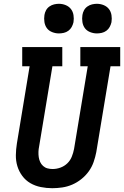

<svg xmlns="http://www.w3.org/2000/svg" viewBox="-20 -983 653 1011"><path d="M255 8Q225 8 195 2Q165 -4 140 -18.5Q115 -33 97.5 -56.5Q80 -80 71.5 -108Q63 -136 63.5 -166.5Q64 -197 69 -228L136 -634H97V-735H308V-634H256L186 -212Q183 -198 182.5 -183.5Q182 -169 184 -155.5Q186 -142 191.5 -130Q197 -118 207 -109Q217 -100 230 -96.5Q243 -93 257 -93Q278 -93 298.5 -100.5Q319 -108 334.5 -123Q350 -138 358 -158Q366 -178 370 -199L442 -634H403V-735H613V-634H562L487 -182Q482 -156 473 -130Q464 -104 447.5 -81Q431 -58 408.5 -40Q386 -22 360.5 -11Q335 0 308 4Q281 8 255 8ZM490 -807Q472 -807 454.5 -814Q437 -821 427 -834.5Q417 -848 414 -866.5Q411 -885 414 -904Q416 -917 422.5 -929Q429 -941 440.5 -949Q452 -957 465 -960Q478 -963 490 -963Q509 -963 526 -956Q543 -949 553.5 -935.5Q564 -922 567 -903.5Q570 -885 567 -866Q564 -853 557.5 -841Q551 -829 540 -821Q529 -813 516 -810Q503 -807 490 -807ZM290 -807Q272 -807 254.5 -814Q237 -821 227 -834.5Q217 -848 214 -866.5Q211 -885 214 -904Q216 -917 222.5 -929Q229 -941 240.5 -949Q252 -957 265 -960Q278 -963 290 -963Q309 -963 326 -956Q343 -949 353.5 -935.5Q364 -922 367 -903.5Q370 -885 367 -866Q364 -853 357.5 -841Q351 -829 340 -821Q329 -813 316 -810Q303 -807 290 -807Z"/></svg>

Font: Iosevka Curly Slab ExObl
Style: Bold
Weight: 700
Width: 7
Italic angle: -9°
Monospace: yes
Designer: Belleve Invis
Foundry: Belleve Invis
Version: Version 11.0.0; ttfautohint (v1.8.3)